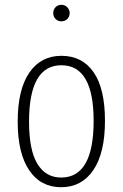

<svg xmlns="http://www.w3.org/2000/svg" viewBox="-20 -763 507 794"><path d="M268.1 -709Q268.1 -694.3 258.3 -684.6Q248.5 -674.8 233.9 -674.8Q219.2 -674.8 209.7 -684.6Q200.2 -694.3 200.2 -709Q200.2 -723.1 209.7 -733.2Q219.2 -743.2 233.9 -743.2Q248.5 -743.2 258.3 -732.9Q268.1 -722.7 268.1 -709ZM233.9 -532.2Q319.8 -532.2 366.9 -464.6Q414.1 -397 414.1 -263.2Q414.1 -130.4 366 -59.6Q317.9 11.2 232.9 11.2Q147.9 11.2 100.6 -59.1Q53.2 -129.4 53.2 -259.8Q53.2 -392.6 101.1 -462.4Q148.9 -532.2 233.9 -532.2ZM233.9 -493.2Q100.1 -493.2 100.1 -259.8Q100.1 -142.6 134.5 -85.7Q168.9 -28.8 232.9 -28.8Q367.2 -28.8 367.2 -263.2Q367.2 -493.2 233.9 -493.2Z"/></svg>

Font: Fira Sans Compressed ExtraLight
Style: Regular
Weight: 250
Width: 1
Designer: Carrois Corporate & Edenspiekermann AG
Foundry: Carrois Corporate GbR & Edenspiekermann AG
Version: Version 4.203;PS 004.203;hotconv 1.0.88;makeotf.lib2.5.64775